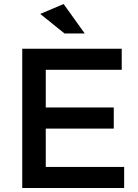

<svg xmlns="http://www.w3.org/2000/svg" viewBox="-20 -945 696 965"><path d="M91.8 0V-700.2H591.8V-594.2H210V-404.8H551.8V-298.8H210V-106H604V0ZM182.1 -875 299.8 -924.8 405.8 -776.9H304.2Z"/></svg>

Font: Trueno
Style: Rg
Weight: 400
Designer: Julieta Ulanovsky
Foundry: Julieta Ulanovsky
Version: Version 3.001b